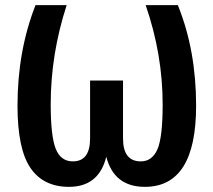

<svg xmlns="http://www.w3.org/2000/svg" viewBox="-20 -711 829 746"><path d="M671 -691Q742 -516 742 -300Q742 15 543 15Q423 15 393 -102Q364 15 248 15Q148 15 98 -59Q48 -133 48 -300Q48 -513 118 -691H239Q177 -500 177 -306Q177 -182 196.5 -133Q216 -84 263 -84Q330 -84 330 -173V-398H458V-173Q458 -84 527 -84Q571 -84 591.5 -130.5Q612 -177 612 -305Q612 -500 546 -691Z"/></svg>

Font: Fira Sans Condensed Medium
Style: Regular
Weight: 500
Width: 3
Designer: Carrois Corporate & Edenspiekermann AG
Foundry: Carrois Corporate GbR & Edenspiekermann AG
Version: Version 4.203;PS 004.203;hotconv 1.0.88;makeotf.lib2.5.64775